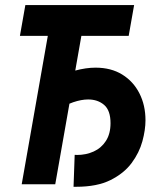

<svg xmlns="http://www.w3.org/2000/svg" viewBox="-20 -713 626 743"><path d="M264.6 9.8 269 -113.8Q271.5 -113.8 273.4 -113.8Q275.4 -113.8 277.3 -113.3Q313 -113.3 342.5 -126.7Q372.1 -140.1 389.9 -167.7Q407.7 -195.3 407.7 -236.3Q407.7 -285.6 383.1 -306.9Q358.4 -328.1 321.3 -328.1Q294.9 -328.1 263.4 -317.4Q231.9 -306.6 193.4 -282.2L196.8 -401.9Q226.6 -427.7 269.5 -439.5Q312.5 -451.2 349.6 -451.2Q409.7 -451.2 452.9 -424.6Q496.1 -397.9 519.5 -351.8Q543 -305.7 543 -247.6Q543 -210.4 531 -166.3Q519 -122.1 489.3 -82Q459.5 -42 407.5 -16.1Q355.5 9.8 274.9 9.8Q272.5 9.8 269.8 9.8Q267.1 9.8 264.6 9.8ZM64 0 186 -693.4H315.9L193.8 0ZM57.1 -574.2 78.1 -693.4H499L478 -574.2Z"/></svg>

Font: Cascadia Code PL
Style: Italic
Weight: 400
Italic angle: -10°
Monospace: yes
Designer: Aaron Bell
Foundry: Saja Typeworks
Version: Version 2404.023